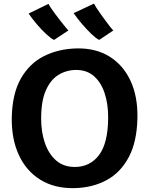

<svg xmlns="http://www.w3.org/2000/svg" viewBox="-20 -1014 811 1043"><path d="M383 8Q276 10 199 -37.8Q122 -85.5 82 -172.8Q42 -260 44 -376Q46.5 -504.5 93 -586.8Q139.5 -669 218.5 -709Q297.5 -749 397.5 -751Q500 -753 574.8 -706.8Q649.5 -660.5 689.2 -574.8Q729 -489 726.5 -372.5Q724 -244 679.5 -160.2Q635 -76.5 558.5 -35.2Q482 6 383 8ZM386 -107Q469.5 -107 518.5 -172.5Q567.5 -238 567.5 -377.5Q567.5 -450.5 548.2 -508.5Q529 -566.5 490.5 -600.2Q452 -634 394 -634Q342 -634 298.8 -608Q255.5 -582 229.5 -524Q203.5 -466 203.5 -370Q203.5 -296.5 224 -237Q244.5 -177.5 285 -142.2Q325.5 -107 386 -107ZM518.5 -797Q501 -806 476.5 -829.5Q452 -853 426 -883.2Q400 -913.5 380 -942.5L490.5 -994.5Q494 -987 504.2 -971Q514.5 -955 528.2 -935.8Q542 -916.5 555.8 -898Q569.5 -879.5 580.2 -866Q591 -852.5 595.5 -848.5ZM273.5 -797Q255.5 -806 230.2 -829.5Q205 -853 179.5 -883Q154 -913 135.5 -940.5L243.5 -993Q247 -985 257.5 -969.5Q268 -954 282.2 -935Q296.5 -916 310.8 -897.8Q325 -879.5 336.2 -866Q347.5 -852.5 351.5 -848.5Z"/></svg>

Font: Koeln Type Sans
Style: Bold
Weight: 700
Designer: Eben Sorkin
Foundry: Eben Sorkin
Version: Version 2.001